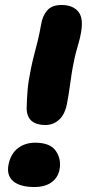

<svg xmlns="http://www.w3.org/2000/svg" viewBox="-20 -738 349 771"><path d="M162 -236Q127 -236 107.5 -252Q88 -268 87 -302Q88 -344 91 -378.5Q94 -413 104 -461Q109 -487 116.5 -515Q124 -543 131.5 -574Q139 -605 145 -639Q150 -673 169 -695.5Q188 -718 227 -718Q273 -718 295 -690.5Q317 -663 304 -600Q301 -584 296 -566.5Q291 -549 285.5 -529Q280 -509 276 -487Q271 -464 267.5 -440.5Q264 -417 261 -395.5Q258 -374 255 -355.5Q252 -337 249 -322Q241 -279 217.5 -257.5Q194 -236 162 -236ZM118 13Q61 13 33.5 -10Q6 -33 14 -76Q23 -121 52 -143Q81 -165 121 -165Q182 -165 204.5 -131.5Q227 -98 219 -57Q213 -25 187 -6Q161 13 118 13Z"/></svg>

Font: Shantell Sans ExtraBold
Style: Italic
Weight: 800
Italic angle: -11°
Designer: Stephen Nixon, Anya Danilova, Shantell Martin
Foundry: Arrow Type
Version: Version 1.011;[c5ecc13dd]